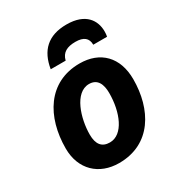

<svg xmlns="http://www.w3.org/2000/svg" viewBox="-183 -892 952 1024"><g transform="rotate(-30 292.5 -380.5)"><path d="M44 -200C44 -70 130 10 253 10C451 10 541 -156 541 -340C541 -476 461 -556 334 -556C139 -556 44 -393 44 -200ZM323 -436C375 -436 393 -395 393 -340C393 -223 347 -110 265 -110C216 -110 192 -140 192 -200C192 -298 234 -436 323 -436ZM186 -606H278C289 -651 322 -667 373 -667C423 -667 448 -647 448 -606H533C535 -615 536 -626 536 -638C536 -704 496 -771 378 -771C263 -771 203 -711 186 -606Z"/></g></svg>

Font: BC Sans
Style: Bold Italic
Weight: 700
Italic angle: -12°
Designer: Monotype Design Team
Province of B.C.
Foundry: Monotype Imaging Inc.
Version: Version 2.000;GOOG;noto-source:20170915:90ef993387c0